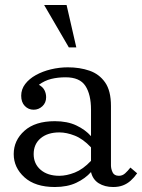

<svg xmlns="http://www.w3.org/2000/svg" viewBox="-20 -740 570 770"><path d="M434 10Q400 10 376 -5Q352 -20 345 -50V-300Q345 -361 322.5 -395.5Q300 -430 243 -430Q212 -430 185.5 -423.5Q159 -417 136 -400Q152 -391 158.5 -378Q165 -365 165 -350Q165 -328 150 -314Q135 -300 115 -300Q94 -300 79.5 -315Q65 -330 65 -356Q65 -382 81 -403Q97 -424 124 -439Q151 -454 184.5 -462Q218 -470 252 -470Q300 -470 339 -456.5Q378 -443 401.5 -409.5Q425 -376 425 -315V-77Q425 -63 431.5 -49Q438 -35 457 -35Q471 -35 482 -45Q493 -55 503 -68L530 -45Q518 -28 504 -15.5Q490 -3 473 3.5Q456 10 434 10ZM200 10Q121 10 78 -29Q35 -68 35 -122Q35 -177 78 -215.5Q121 -254 200 -254Q250 -254 286 -237Q322 -220 345 -194V-149Q313 -183 280 -196Q247 -209 218 -209Q171 -209 143 -185.5Q115 -162 115 -122Q115 -83 143 -59Q171 -35 218 -35Q247 -35 280 -48Q313 -61 345 -95V-50Q322 -24 286 -7Q250 10 200 10ZM256 -550 157 -720H247L286 -550Z"/></svg>

Font: Brygada 1918
Style: Regular
Weight: 400
Designer: Mateusz Machalski | Borys Kosmynka | Przemek Hoffer
Foundry: NIEPODLEGLA 2018
Version: Version 3.006